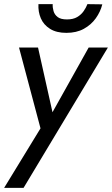

<svg xmlns="http://www.w3.org/2000/svg" viewBox="-40 -690 542 929"><path d="M146 -670H215Q214 -654 219 -636.5Q224 -619 239 -607.5Q254 -596 284 -596Q314 -596 333.5 -607.5Q353 -619 365 -636.5Q377 -654 383 -670L455 -669Q446 -633 423.5 -601.5Q401 -570 365.5 -550.5Q330 -531 281 -531Q233 -531 202 -550.5Q171 -570 157.5 -601.5Q144 -633 146 -670ZM482 -460 74 219H-20L156 -69L52 -460H144L214 -147L389 -460Z"/></svg>

Font: Von Book
Style: Italic
Weight: 400
Version: Version 4.000; ttfautohint (v1.8.4.7-5d5b)